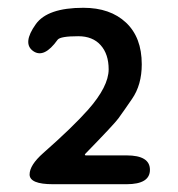

<svg xmlns="http://www.w3.org/2000/svg" viewBox="-20 -910 456 493"><path d="M116 -437Q56 -437 56 -462Q56 -486 91 -517Q166 -583 206 -628Q259 -688 259 -732Q259 -771 238.5 -794Q218 -817 181 -817Q135 -817 128 -808Q93 -759 65 -779Q37 -799 72 -848Q102 -890 194 -890Q263 -890 303.5 -852Q344 -814 344 -745Q344 -692 319 -656Q302 -631 284 -606Q274 -592 199 -515Q196 -511 201 -511H305Q365 -511 365 -474Q365 -437 305 -437Z"/></svg>

Font: Resource Han Rounded CN Medium
Style: Regular
Weight: 500
Designer: Cyano Hao (round all glyphs); Ryoko NISHIZUKA 西塚涼子 (kana, bopomofo & ideographs); Paul D. Hunt (Latin, Greek & Cyrillic)
Foundry: Cyano Hao
Version: 0.990